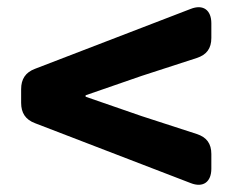

<svg xmlns="http://www.w3.org/2000/svg" viewBox="-20 -608 649 536"><path d="M78 -264 512 -97C547 -83 570 -100 570 -137V-178C570 -207 557 -225 529 -234L375 -284L219 -338V-342L375 -396L529 -446C557 -455 570 -473 570 -502V-543C570 -580 547 -597 512 -583L78 -416C51 -406 39 -387 39 -359V-321C39 -293 51 -274 78 -264Z"/></svg>

Font: コーポレート・ロゴ（ラウンド）ver3 Bold
Style: Regular
Weight: 700
Designer: [KANA_main] LOGOTYPE.JP [Source Han Sans] Ryoko NISHIZUKA 西塚涼子 (kana, bopomofo & ideographs); Paul D. Hunt (Latin, Greek
Version: Version 12.001;FEAKit 1.0